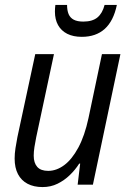

<svg xmlns="http://www.w3.org/2000/svg" viewBox="-20 -757 532 787"><path d="M154.3 9.8Q118.7 9.8 93 -3.7Q67.4 -17.1 53.7 -43.2Q40 -69.3 40 -107.4Q40 -127.4 43.5 -150.1Q46.9 -172.9 51.3 -194.8L124.5 -535.2H201.2L128.4 -194.3Q124 -172.9 121.1 -153.8Q118.2 -134.8 118.2 -118.7Q118.2 -89.4 132.6 -73Q147 -56.6 177.7 -56.6Q211.4 -56.6 243.2 -80.1Q274.9 -103.5 301 -151.9Q327.1 -200.2 342.8 -273.4L397.9 -535.2H473.6L360.8 0H298.3L308.6 -86.4H304.7Q288.6 -61 266.1 -39.3Q243.7 -17.6 215.8 -3.9Q188 9.8 154.3 9.8ZM315.4 -606Q280.3 -606 255.6 -618.4Q231 -630.9 218 -654.1Q205.1 -677.2 205.1 -709.5Q205.1 -716.8 205.6 -723.6Q206.1 -730.5 207 -736.8H254.9Q254.9 -714.4 261.2 -699.2Q267.6 -684.1 282.2 -676.3Q296.9 -668.5 321.3 -668.5Q358.9 -668.5 379.4 -685.5Q399.9 -702.6 408.7 -736.8H459Q445.3 -670.9 409.2 -638.4Q373 -606 315.4 -606Z"/></svg>

Font: Open Sans SemiCondensed
Style: Italic
Weight: 400
Width: 4
Italic angle: -12°
Designer: Monotype Design Team
Foundry: Monotype Imaging Inc.
Version: Version 3.000